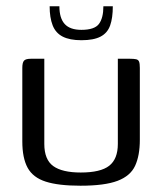

<svg xmlns="http://www.w3.org/2000/svg" viewBox="-20 -586 516 611"><path d="M121 -399V-128Q121 -78 149.5 -57.5Q178 -37 237 -37Q300 -37 327.5 -58.5Q355 -80 355 -128V-399Q356 -399 361.5 -399Q367 -399 373.5 -399Q380 -399 386 -399Q392 -399 394 -399Q406 -399 413 -397.5Q420 -396 422.5 -390Q425 -384 425 -370V-141Q425 -91 410 -58.5Q395 -26 354 -10.5Q313 5 236 5Q166 5 125.5 -8Q85 -21 68 -52Q51 -83 51 -136V-370Q51 -387 56.5 -393Q62 -399 78 -399Q89 -399 99.5 -399Q110 -399 121 -399ZM239 -458Q202 -458 179.5 -469.5Q157 -481 147.5 -505.5Q138 -530 138 -566H169Q169 -528 186 -509.5Q203 -491 239 -491Q281 -491 295 -510Q309 -529 309 -566H339Q339 -529 330.5 -505Q322 -481 300 -469.5Q278 -458 239 -458Z"/></svg>

Font: Genos
Style: Regular
Weight: 400
Designer: Robert E. Leuschke
Foundry: Robert E. Leuschke
Version: Version 1.010